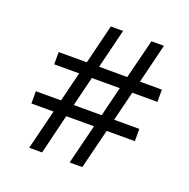

<svg xmlns="http://www.w3.org/2000/svg" viewBox="-114 -730 827 839"><g transform="rotate(20 300.0 -310.0)"><path d="M355 0H296L342 -185H213L168 0H108L154 -185H51V-242H168L202 -380H86V-437H217L262 -620H319L274 -437H405L451 -620H509L464 -437H566V-380H449L415 -242H532V-185H401ZM227 -242H357L391 -380H261Z"/></g></svg>

Font: Tiro Devanagari Hindi
Style: Italic
Weight: 400
Italic angle: -11°
Designer: Devanagari: John Hudson & Fiona Ross, assisted by Paul Hanslow. Latin: John Hudson with Paul Hanslow, assisted by Kaja S
Foundry: Tiro Typeworks Ltd.
Version: Version 1.52